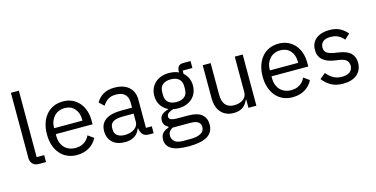

<svg xmlns="http://www.w3.org/2000/svg" viewBox="-88 -1199 3660 1870"><g transform="rotate(-15 1741.5 -264.0)"><path d="M170 0Q128 0 106.5 -23.5Q85 -47 85 -83V-740H165V-70H241V0Z M551 12Q498 12 455.5 -7Q413 -26 382.5 -61.5Q352 -97 335.5 -146.5Q319 -196 319 -258Q319 -319 335.5 -369Q352 -419 382.5 -454.5Q413 -490 455.5 -509Q498 -528 551 -528Q603 -528 644 -509Q685 -490 714 -456.5Q743 -423 758.5 -377Q774 -331 774 -276V-238H403V-214Q403 -181 413.5 -152.5Q424 -124 443.5 -103Q463 -82 491.5 -70Q520 -58 556 -58Q605 -58 641.5 -81Q678 -104 698 -147L755 -106Q730 -53 677 -20.5Q624 12 551 12ZM551 -461Q518 -461 491 -449.5Q464 -438 444.5 -417Q425 -396 414 -367.5Q403 -339 403 -305V-298H688V-309Q688 -378 650.5 -419.5Q613 -461 551 -461Z M1281 0Q1236 0 1216.5 -24Q1197 -48 1192 -84H1187Q1170 -36 1131 -12Q1092 12 1038 12Q956 12 910.5 -30Q865 -72 865 -144Q865 -217 918.5 -256Q972 -295 1085 -295H1187V-346Q1187 -401 1157 -430Q1127 -459 1065 -459Q1018 -459 986.5 -438Q955 -417 934 -382L886 -427Q907 -469 953 -498.5Q999 -528 1069 -528Q1163 -528 1215 -482Q1267 -436 1267 -354V-70H1326V0ZM1051 -56Q1081 -56 1106 -63Q1131 -70 1149 -83Q1167 -96 1177 -113Q1187 -130 1187 -150V-235H1081Q1012 -235 980.5 -215Q949 -195 949 -157V-136Q949 -98 976.5 -77Q1004 -56 1051 -56Z M1875 57Q1875 137 1812.5 174.5Q1750 212 1625 212Q1504 212 1451 179Q1398 146 1398 85Q1398 43 1420 19.5Q1442 -4 1480 -15V-26Q1434 -48 1434 -98Q1434 -137 1459 -157.5Q1484 -178 1523 -188V-192Q1477 -214 1451.5 -255Q1426 -296 1426 -350Q1426 -389 1440 -422Q1454 -455 1479.5 -478.5Q1505 -502 1540.5 -515Q1576 -528 1620 -528Q1675 -528 1718 -508V-517Q1718 -547 1732 -566.5Q1746 -586 1778 -586H1855V-516H1757V-483Q1785 -459 1800.5 -425.5Q1816 -392 1816 -350Q1816 -311 1802 -278Q1788 -245 1762.5 -221.5Q1737 -198 1701 -185Q1665 -172 1621 -172Q1596 -172 1571 -177Q1545 -170 1524 -156.5Q1503 -143 1503 -119Q1503 -96 1525 -88Q1547 -80 1582 -80H1692Q1788 -80 1831.5 -43.5Q1875 -7 1875 57ZM1800 63Q1800 32 1776.5 13.5Q1753 -5 1693 -5H1521Q1473 17 1473 65Q1473 99 1498.5 123Q1524 147 1585 147H1659Q1726 147 1763 126Q1800 105 1800 63ZM1621 -236Q1672 -236 1702 -260.5Q1732 -285 1732 -336V-364Q1732 -415 1702 -439.5Q1672 -464 1621 -464Q1570 -464 1540 -439.5Q1510 -415 1510 -364V-336Q1510 -285 1540 -260.5Q1570 -236 1621 -236Z M2282 -84H2278Q2270 -66 2258.5 -48.5Q2247 -31 2230 -17.5Q2213 -4 2189 4Q2165 12 2133 12Q2053 12 2006 -39.5Q1959 -91 1959 -185V-516H2039V-199Q2039 -60 2157 -60Q2181 -60 2203.5 -66Q2226 -72 2243.5 -84Q2261 -96 2271.5 -114.5Q2282 -133 2282 -159V-516H2362V0H2282Z M2726 12Q2673 12 2630.5 -7Q2588 -26 2557.5 -61.5Q2527 -97 2510.5 -146.5Q2494 -196 2494 -258Q2494 -319 2510.5 -369Q2527 -419 2557.5 -454.5Q2588 -490 2630.5 -509Q2673 -528 2726 -528Q2778 -528 2819 -509Q2860 -490 2889 -456.5Q2918 -423 2933.5 -377Q2949 -331 2949 -276V-238H2578V-214Q2578 -181 2588.5 -152.5Q2599 -124 2618.5 -103Q2638 -82 2666.5 -70Q2695 -58 2731 -58Q2780 -58 2816.5 -81Q2853 -104 2873 -147L2930 -106Q2905 -53 2852 -20.5Q2799 12 2726 12ZM2726 -461Q2693 -461 2666 -449.5Q2639 -438 2619.5 -417Q2600 -396 2589 -367.5Q2578 -339 2578 -305V-298H2863V-309Q2863 -378 2825.5 -419.5Q2788 -461 2726 -461Z M3236 12Q3164 12 3115.5 -15.5Q3067 -43 3032 -89L3089 -135Q3119 -97 3156 -76.5Q3193 -56 3242 -56Q3293 -56 3321.5 -78Q3350 -100 3350 -140Q3350 -170 3330.5 -191.5Q3311 -213 3260 -221L3219 -227Q3183 -232 3153 -242.5Q3123 -253 3100.5 -270.5Q3078 -288 3065.5 -314Q3053 -340 3053 -376Q3053 -414 3067 -442.5Q3081 -471 3105.5 -490Q3130 -509 3164 -518.5Q3198 -528 3237 -528Q3300 -528 3342.5 -506Q3385 -484 3417 -445L3364 -397Q3347 -421 3314 -440.5Q3281 -460 3231 -460Q3181 -460 3155.5 -438.5Q3130 -417 3130 -380Q3130 -342 3155.5 -325Q3181 -308 3229 -300L3269 -294Q3355 -281 3391 -244.5Q3427 -208 3427 -149Q3427 -74 3376 -31Q3325 12 3236 12Z"/></g></svg>

Font: IBM Plex Sans KR
Style: Regular
Weight: 400
Designer: Mike Abbink; Paul van der Laan; Pieter van Rosmalen; Wujin Sim; Chorong Kim; Dohee Lee;
Foundry: Sandoll Inc.
Version: Version 1.000